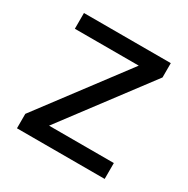

<svg xmlns="http://www.w3.org/2000/svg" viewBox="-119 -595 689 703"><g transform="rotate(30 225.5 -244.0)"><path d="M411.1 -67.1V0H40.3V-61L311.8 -421.6H41.7V-488.2H408.8V-427.7L137.3 -67.1Z"/></g></svg>

Font: Anek Latin Medium
Style: Regular
Weight: 500
Designer: Yesha Goshar
Foundry: Ek Type
Version: Version 1.003